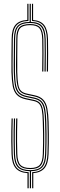

<svg xmlns="http://www.w3.org/2000/svg" viewBox="-20 -910 316 1014"><path d="M137.5 84.2V-5.8Q93.2 -6.5 73.9 -27.2Q54.5 -48 53.2 -96.8Q52.2 -134.2 51.9 -162.6Q51.5 -191 51.9 -219.2Q52.2 -247.5 53.5 -284.5H59.5Q58.5 -247.2 58.1 -219Q57.8 -190.8 58 -162.5Q58.2 -134.2 59.2 -96.8Q60.8 -50.2 79.1 -30.9Q97.5 -11.5 140.5 -11.5Q181.2 -11.5 199 -31Q216.8 -50.5 218.2 -97Q219.2 -130.5 219.6 -153.6Q220 -176.8 219.6 -201.5Q219.2 -226.2 218.2 -265.2Q217.2 -310 211.8 -335.2Q206.2 -360.5 193.5 -372.5Q180.8 -384.5 157.8 -389L120.5 -397Q91.5 -403 77.5 -417.8Q63.5 -432.5 58.6 -459.6Q53.8 -486.8 52.8 -529.8Q52 -566.5 52.9 -613.8Q53.8 -661 53.8 -704.5Q54 -752.8 72.9 -773.2Q91.8 -793.8 136.5 -794.2V-889.8H142.8V-794.2Q184 -793.8 202 -772.9Q220 -752 221.2 -703.2Q222 -673.8 222 -629.2Q222 -584.8 221.2 -532.2H215Q216 -584.8 216 -629.1Q216 -673.5 215.2 -703.2Q213.8 -750 196.6 -769.2Q179.5 -788.5 139.5 -788.5Q95.8 -788.5 77.9 -769.9Q60 -751.2 59.8 -704.2Q59.8 -660.8 59 -613.6Q58.2 -566.5 59 -530Q60 -484 65.4 -458.1Q70.8 -432.2 84 -420.2Q97.2 -408.2 121.8 -403L159.2 -395.2Q187 -389.5 200.6 -374.2Q214.2 -359 218.9 -332.2Q223.5 -305.5 224.5 -265.5Q225.5 -226.8 225.8 -201.9Q226 -177 225.6 -153.9Q225.2 -130.8 224.2 -96.8Q223 -48.8 204.2 -27.6Q185.5 -6.5 143.8 -5.8V84.2ZM125.2 84.2V4.5Q82.2 1.5 62.4 -22.5Q42.5 -46.5 41 -96.2Q40 -133.5 39.6 -162Q39.2 -190.5 39.8 -219Q40.2 -247.5 41.2 -284.5H47.2Q46.2 -247.5 45.9 -219.2Q45.5 -191 45.8 -162.5Q46 -134 47 -96.5Q48.5 -47.5 68.1 -24.9Q87.8 -2.2 131.5 -0.5V84.2ZM149.8 84.2V-0.5Q191 -2.5 210 -25.2Q229 -48 230.5 -96.5Q231.5 -130 231.8 -153.2Q232 -176.5 231.8 -201.6Q231.5 -226.8 230.5 -265.8Q229.5 -306.5 224.5 -334.4Q219.5 -362.2 204.9 -378.5Q190.2 -394.8 160.5 -401L123.2 -409Q100.2 -413.8 88.1 -425Q76 -436.2 71.1 -460.8Q66.2 -485.2 65 -530Q64.2 -566.5 65 -613.6Q65.8 -660.8 66 -704.2Q66 -748.5 82.2 -765.8Q98.5 -783 139.5 -783Q176.8 -783 192.2 -765.1Q207.8 -747.2 209 -703Q209.8 -673.5 209.8 -629.1Q209.8 -584.8 209 -532.2H202.8Q203.8 -584.8 203.8 -629Q203.8 -673.2 203 -702.8Q201.8 -745 187.8 -761.1Q173.8 -777.2 139.5 -777.2Q101.5 -777.2 86.9 -761.5Q72.2 -745.8 72 -704.2Q72 -660.5 71.2 -613.6Q70.5 -566.8 71.2 -530.2Q72.2 -487 76.5 -463.5Q80.8 -440 92 -429.6Q103.2 -419.2 124.8 -415L162 -407Q193.5 -400.5 209.1 -383Q224.8 -365.5 230.1 -336.5Q235.5 -307.5 236.8 -265.8Q237.8 -226.8 238 -201.6Q238.2 -176.5 237.9 -153.2Q237.5 -130 236.5 -96.2Q235 -46.5 215.8 -22.6Q196.5 1.2 155.8 4.5V84.2ZM140.5 -17Q100.5 -17 83.6 -35Q66.8 -53 65.2 -97.2Q64.5 -134.5 64.1 -162.6Q63.8 -190.8 64.1 -218.9Q64.5 -247 65.5 -284.5H71.8Q70.8 -247 70.4 -218.8Q70 -190.5 70.2 -162.5Q70.5 -134.5 71.5 -97.2Q72.8 -55.5 88 -39.1Q103.2 -22.8 140.5 -22.8Q175.5 -22.8 190.1 -39.4Q204.8 -56 206 -97.2Q207 -131.2 207.4 -154.1Q207.8 -177 207.4 -201.8Q207 -226.5 206 -264.8Q205.2 -306.8 200.8 -329.6Q196.2 -352.5 185.6 -363Q175 -373.5 155 -377.2L117.2 -385.2Q85 -392 68.9 -409Q52.8 -426 47.2 -455.5Q41.8 -485 40.5 -529.5Q39.8 -566.5 40.6 -613.8Q41.5 -661 41.5 -704.8Q41.8 -754.8 61 -778.2Q80.2 -801.8 124.2 -804.8V-889.8H130.5V-799.5Q86 -797.8 67 -775.8Q48 -753.8 47.5 -704.5Q47.5 -661 46.8 -613.8Q46 -566.5 46.8 -529.5Q47.8 -486 53 -457.6Q58.2 -429.2 73.2 -413.4Q88.2 -397.5 119 -391.2L156.2 -383.2Q178 -379 189.6 -367.8Q201.2 -356.5 206.2 -332.4Q211.2 -308.2 212.2 -265Q213.2 -226.5 213.5 -201.8Q213.8 -177 213.4 -154Q213 -131 212 -97.2Q210.8 -53.2 194.6 -35.1Q178.5 -17 140.5 -17ZM227.2 -532.2Q228 -584.5 228.1 -629.1Q228.2 -673.8 227.5 -703.8Q226 -752.8 207.6 -775.1Q189.2 -797.5 148.8 -799.5V-889.8H154.8V-804.5Q195.2 -801.2 213.6 -777.4Q232 -753.5 233.5 -703.8Q234.2 -673.8 234.2 -629Q234.2 -584.2 233.5 -532.2Z"/></svg>

Font: Big Shoulders Inline Display Thin ExtraLight
Style: Regular
Weight: 250
Version: Version 2.002